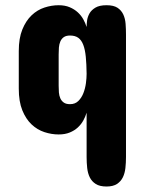

<svg xmlns="http://www.w3.org/2000/svg" viewBox="-20 -508 559 724"><path d="M455.1 84Q455.1 105.5 452.9 125.5Q450.7 145.5 443.1 160.9Q435.5 176.3 420.9 185.8Q406.2 195.3 381.8 195.3Q356 195.3 341.1 185.8Q326.2 176.3 318.6 160.9Q311 145.5 308.8 125.5Q306.6 105.5 306.6 84V-83Q302.2 -68.4 294.2 -53.7Q286.1 -39.1 273.4 -27.3Q260.7 -15.6 242.9 -8.3Q225.1 -1 201.2 -1Q174.3 -1 147.5 -9.8Q120.6 -18.6 99.1 -38.8Q77.6 -59.1 64.2 -92Q50.8 -125 50.8 -173.8V-315.4Q50.8 -363.8 64.2 -396.7Q77.6 -429.7 99.1 -450.2Q120.6 -470.7 147.5 -479.5Q174.3 -488.3 201.2 -488.3Q225.1 -488.3 242.9 -480.7Q260.7 -473.1 273.4 -461.4Q286.1 -449.7 294.2 -435.1Q302.2 -420.4 306.6 -406.2Q306.6 -416 308.3 -430.2Q310.1 -444.3 317.4 -457.3Q324.7 -470.2 339.8 -479.2Q355 -488.3 381.8 -488.3Q408.2 -488.3 422.9 -478.8Q437.5 -469.2 444.8 -453.6Q452.1 -438 453.6 -418.2Q455.1 -398.4 455.1 -377.9ZM201.2 -184.6Q201.2 -171.9 202.1 -159.4Q203.1 -147 207.5 -137.2Q211.9 -127.4 220.5 -121.3Q229 -115.2 244.1 -115.2Q263.2 -115.2 275.4 -127.2Q287.6 -139.2 294.4 -156.7Q301.3 -174.3 304 -194.1Q306.6 -213.9 306.6 -229.5Q306.2 -266.6 303.5 -293.9Q300.8 -321.3 293.9 -339.1Q287.1 -356.9 275.1 -365.5Q263.2 -374 244.1 -374Q229 -374 220.5 -367.9Q211.9 -361.8 207.5 -351.6Q203.1 -341.3 202.1 -328.6Q201.2 -315.9 201.2 -302.7Z"/></svg>

Font: Concert One
Style: Regular
Weight: 400
Version: Version 1.003